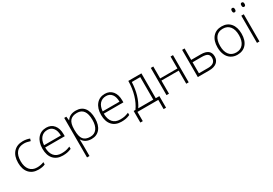

<svg xmlns="http://www.w3.org/2000/svg" viewBox="49 -1862 4620 3245"><g transform="rotate(-30 2358.5 -240.0)"><path d="M300.8 9.8Q187 9.8 122.6 -62Q58.1 -133.8 58.1 -262.2Q58.1 -394 125 -467.5Q191.9 -541 308.1 -541Q377 -541 439.9 -517.1L426.8 -474.1Q357.9 -497.1 307.1 -497.1Q209.5 -497.1 159.2 -436.8Q108.9 -376.5 108.9 -263.2Q108.9 -155.8 159.2 -95Q209.5 -34.2 299.8 -34.2Q372.1 -34.2 434.1 -60.1V-15.1Q383.3 9.8 300.8 9.8Z M778.3 9.8Q662.6 9.8 597.9 -61.5Q533.2 -132.8 533.2 -261.2Q533.2 -388.2 595.7 -464.6Q658.2 -541 764.2 -541Q857.9 -541 912.1 -475.6Q966.3 -410.2 966.3 -297.9V-258.8H584Q585 -149.4 635 -91.8Q685.1 -34.2 778.3 -34.2Q823.7 -34.2 858.2 -40.5Q892.6 -46.9 945.3 -67.9V-23.9Q900.4 -4.4 862.3 2.7Q824.2 9.8 778.3 9.8ZM764.2 -498Q687.5 -498 641.1 -447.5Q594.7 -397 586.9 -301.8H915Q915 -394 875 -446Q835 -498 764.2 -498Z M1339.8 9.8Q1217.3 9.8 1161.1 -82H1157.7L1159.2 -41Q1161.1 -4.9 1161.1 38.1V240.2H1112.8V-530.8H1153.8L1163.1 -455.1H1166Q1220.7 -541 1340.8 -541Q1448.2 -541 1504.6 -470.5Q1561 -399.9 1561 -265.1Q1561 -134.3 1501.7 -62.3Q1442.4 9.8 1339.8 9.8ZM1338.9 -33.2Q1420.4 -33.2 1465.1 -93.8Q1509.8 -154.3 1509.8 -263.2Q1509.8 -497.1 1340.8 -497.1Q1248 -497.1 1204.6 -446Q1161.1 -395 1161.1 -279.8V-264.2Q1161.1 -139.6 1202.9 -86.4Q1244.6 -33.2 1338.9 -33.2Z M1922.4 9.8Q1806.6 9.8 1741.9 -61.5Q1677.2 -132.8 1677.2 -261.2Q1677.2 -388.2 1739.7 -464.6Q1802.2 -541 1908.2 -541Q2002 -541 2056.2 -475.6Q2110.4 -410.2 2110.4 -297.9V-258.8H1728Q1729 -149.4 1779.1 -91.8Q1829.1 -34.2 1922.4 -34.2Q1967.8 -34.2 2002.2 -40.5Q2036.6 -46.9 2089.4 -67.9V-23.9Q2044.4 -4.4 2006.3 2.7Q1968.3 9.8 1922.4 9.8ZM1908.2 -498Q1831.5 -498 1785.2 -447.5Q1738.8 -397 1731 -301.8H2059.1Q2059.1 -394 2019 -446Q1979 -498 1908.2 -498Z M2689.9 180.2H2642.1V0H2235.8V180.2H2188V-45.9H2223.1Q2289.6 -139.2 2325.7 -262.2Q2361.8 -385.3 2363.8 -530.8H2619.1V-45.9H2689.9ZM2570.8 -45.9V-485.8H2405.8Q2394 -221.7 2277.8 -45.9Z M2851.1 -530.8V-297.9H3188V-530.8H3235.8V0H3188V-255.9H2851.1V0H2802.7V-530.8Z M3461.9 -307.1H3648.9Q3835.9 -307.1 3835.9 -160.2Q3835.9 -84.5 3783.7 -42.2Q3731.4 0 3633.8 0H3413.6V-530.8H3461.9ZM3461.9 -261.2V-45.9H3641.6Q3710.9 -45.9 3747.8 -75.2Q3784.7 -104.5 3784.7 -161.1Q3784.7 -213.9 3752 -237.5Q3719.2 -261.2 3638.7 -261.2Z M4421.4 -266.1Q4421.4 -136.2 4358.4 -63.2Q4295.4 9.8 4184.6 9.8Q4114.7 9.8 4061.5 -23.9Q4008.3 -57.6 3980 -120.6Q3951.7 -183.6 3951.7 -266.1Q3951.7 -396 4014.6 -468.5Q4077.6 -541 4187.5 -541Q4296.9 -541 4359.1 -467.5Q4421.4 -394 4421.4 -266.1ZM4002.4 -266.1Q4002.4 -156.7 4050.5 -95.5Q4098.6 -34.2 4186.5 -34.2Q4274.4 -34.2 4322.5 -95.5Q4370.6 -156.7 4370.6 -266.1Q4370.6 -376 4322 -436.5Q4273.4 -497.1 4185.5 -497.1Q4097.7 -497.1 4050 -436.8Q4002.4 -376.5 4002.4 -266.1Z M4616.7 0H4568.4V-530.8H4616.7ZM4469.2 -678.2Q4469.2 -700.7 4476.8 -710.4Q4484.4 -720.2 4500 -720.2Q4531.2 -720.2 4531.2 -678.2Q4531.2 -636.2 4500 -636.2Q4469.2 -636.2 4469.2 -678.2ZM4655.3 -678.2Q4655.3 -700.7 4662.8 -710.4Q4670.4 -720.2 4686 -720.2Q4717.3 -720.2 4717.3 -678.2Q4717.3 -636.2 4686 -636.2Q4655.3 -636.2 4655.3 -678.2Z"/></g></svg>

Font: Zoram GWebM Light
Style: Regular
Weight: 300
Foundry: Ascender Corporation
Version: Version 1.000